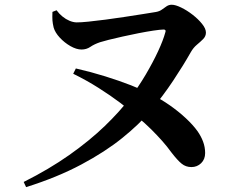

<svg xmlns="http://www.w3.org/2000/svg" viewBox="-20 -748 1040 801"><path d="M198.8 -698.4 215.9 -705.2Q227 -690.1 240.9 -678.9Q254.7 -667.7 270 -661.3Q285.3 -654.9 299.4 -654.6Q316.3 -654.4 348.9 -657.7Q381.5 -661.1 421.1 -666.2Q460.8 -671.4 501 -677.6Q541.3 -683.8 575.7 -689.2Q610.1 -694.6 630.4 -698Q645.8 -700.7 655.8 -708.3Q665.9 -715.9 675.3 -722Q684.7 -728.2 696.6 -728.2Q711.9 -728.2 735.8 -716.6Q759.8 -705 783.5 -686.6Q807.2 -668.2 823.1 -648.3Q839.1 -628.4 839.1 -612.1Q839.1 -596.6 827.4 -584.9Q815.8 -573.3 801.1 -561.1Q786.5 -548.9 776 -530.4Q745.8 -476.7 702.7 -411.8Q659.6 -346.9 607.1 -284.3Q562.2 -230.6 490.6 -172.7Q419 -114.8 318.9 -61.5Q218.7 -8.1 88.9 32.7L78.8 11.1Q184.3 -41.7 269.1 -101.4Q353.8 -161.2 417.2 -222.3Q480.5 -283.5 521.6 -338Q557.9 -385.9 588.1 -437.1Q618.2 -488.3 639.7 -534.5Q661.1 -580.8 669.7 -613Q672 -619.1 670.1 -621.9Q668.3 -624.8 662.2 -624.8Q647.9 -624.5 619.8 -620.3Q591.8 -616.1 558.1 -609.5Q524.5 -602.9 491.5 -595.5Q458.4 -588.2 433.2 -581.8Q407.9 -575.3 397.1 -571.8Q372.9 -563.5 356.8 -552.4Q340.7 -541.4 320.2 -541.4Q298.7 -541.4 273.7 -555.7Q248.7 -570.1 229.3 -591.1Q209.8 -612.2 203.8 -633.1Q199.8 -649.9 198.8 -662.9Q197.9 -676 198.8 -698.4ZM285.4 -440.3 296.5 -462.4Q360.3 -447.8 418.7 -429.6Q477 -411.4 526.2 -392.3Q575.4 -373.1 611 -354.5Q651.9 -334.3 688.9 -308.3Q725.8 -282.3 755.5 -254.6Q785.2 -226.8 803.3 -201.7Q818.7 -180.1 827.2 -157.2Q835.8 -134.2 835.8 -109.5Q835.8 -83.4 819.1 -67.2Q802.4 -51 778.6 -51Q755.3 -51 738.1 -64.9Q720.8 -78.8 695.6 -111.4Q677.4 -136.6 657.2 -159.4Q637 -182.2 612 -207.2Q587 -232.2 551.5 -262Q523 -287.9 482 -318.8Q441 -349.7 391.1 -381.3Q341.2 -412.9 285.4 -440.3Z"/></svg>

Font: Noto Serif HK
Style: Regular
Weight: 200
Designer: Ryoko NISHIZUKA 西塚涼子 (kana & ideographs); Frank Grießhammer (Latin, Greek & Cyrillic); Wenlong ZHANG 张文龙 (bopomofo); San
Foundry: Adobe
Version: Version 2.001;hotconv 1.1.0;makeotfexe 2.6.0